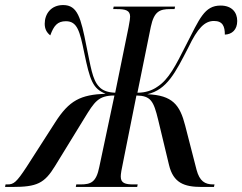

<svg xmlns="http://www.w3.org/2000/svg" viewBox="-78 -740 959 760"><path d="M-58 0H-29C68 0 98 -14 140 -83L256 -272C296 -337 311 -362 375 -362L315 -79C303 -19 282 -10 241 -10H224L222 0H465L467 -10H450C418 -10 400 -15 400 -41C400 -51 402 -65 413 -117L462 -362C519 -361 530 -340 548 -266L591 -87C608 -16 651 0 720 0H769L771 -10H766C733 -10 712 -23 700 -68L655 -243C634 -325 605 -363 505 -367C583 -385 616 -452 668 -553C704 -628 732 -657 769 -657C804 -657 812 -635 812 -603C840 -604 861 -622 861 -657C861 -691 840 -718 795 -718C731 -718 712 -666 658 -561C618 -482 590 -425 544 -396C524 -382 498 -373 466 -373L519 -634C532 -695 554 -704 596 -704H613L615 -714H372L370 -704H384C419 -704 437 -699 437 -674C437 -668 436 -659 431 -633L378 -373C350 -374 328 -381 314 -397C287 -425 281 -478 264 -558C242 -670 229 -720 172 -720C124 -720 99 -685 99 -646C99 -625 107 -611 121 -600C135 -638 149 -656 183 -656C228 -656 238 -616 255 -533C278 -422 289 -389 340 -369C241 -365 196 -343 140 -255L27 -79C-13 -18 -24 -10 -48 -10H-56Z"/></svg>

Font: Noto Serif Display ExtraCondensed Medium
Style: Italic
Weight: 500
Width: 2
Italic angle: -12°
Designer: Monotype Design Team
Foundry: Monotype Imaging Inc.
Version: Version 2.009